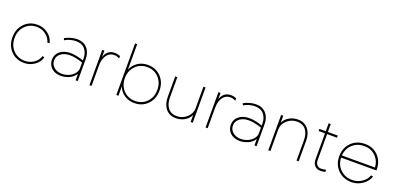

<svg xmlns="http://www.w3.org/2000/svg" viewBox="5 -1633 5251 2555"><g transform="rotate(20 2630.0 -355.0)"><path d="M543 -345 513 -340Q496 -405 439 -447.5Q382 -490 311 -490Q211 -490 146 -422Q81 -354 81 -250Q81 -146 146 -78Q211 -10 311 -10Q383 -10 439.5 -49.5Q496 -89 513 -150L542 -144Q524 -73 458.5 -26.5Q393 20 311 20Q198 20 124.5 -56Q51 -132 51 -250Q51 -368 124.5 -444Q198 -520 311 -520Q394 -520 460 -470.5Q526 -421 543 -345Z M1067 -309V2H1037V-89Q1003 -36 945.5 -11Q888 14 830 14Q777 14 735.5 -6.5Q694 -27 670.5 -64.5Q647 -102 647 -149Q647 -198 672.5 -235.5Q698 -273 744 -294.5Q790 -316 852 -316Q892 -316 940 -306.5Q988 -297 1037 -279V-309Q1037 -384 995 -437Q953 -490 866 -490Q827 -490 785.5 -478.5Q744 -467 710 -446L698 -472Q737 -494 783.5 -507Q830 -520 871 -520Q962 -520 1014.5 -461.5Q1067 -403 1067 -309ZM1037 -156V-250Q929 -286 856 -286Q777 -286 727 -248Q677 -210 677 -150Q677 -91 722.5 -53.5Q768 -16 834 -16Q876 -16 919 -31.5Q962 -47 995 -79Q1028 -111 1037 -156Z M1404 -520Q1445 -520 1482 -503V-469Q1445 -490 1405 -490Q1340 -490 1301 -435Q1262 -380 1262 -290V0H1232V-500H1262V-411Q1299 -520 1404 -520Z M1613 -730H1643V-369Q1670 -438 1731 -479Q1792 -520 1873 -520Q1986 -520 2059.5 -444Q2133 -368 2133 -250Q2133 -132 2059.5 -56Q1986 20 1873 20Q1792 20 1731 -21Q1670 -62 1643 -131V0H1613ZM2103 -250Q2103 -354 2038 -422Q1973 -490 1873 -490Q1773 -490 1708 -422Q1643 -354 1643 -250Q1643 -146 1708 -78Q1773 -10 1873 -10Q1973 -10 2038 -78Q2103 -146 2103 -250Z M2462 20Q2369 20 2317 -43.5Q2265 -107 2265 -210V-500H2295V-210Q2295 -120 2338.5 -65Q2382 -10 2462 -10Q2544 -10 2604.5 -64.5Q2665 -119 2665 -200V-500H2695V0H2665V-100Q2640 -45 2584.5 -12.5Q2529 20 2462 20Z M3049 -520Q3090 -520 3127 -503V-469Q3090 -490 3050 -490Q2985 -490 2946 -435Q2907 -380 2907 -290V0H2877V-500H2907V-411Q2944 -520 3049 -520Z M3600 -309V2H3570V-89Q3536 -36 3478.5 -11Q3421 14 3363 14Q3310 14 3268.5 -6.5Q3227 -27 3203.5 -64.5Q3180 -102 3180 -149Q3180 -198 3205.5 -235.5Q3231 -273 3277 -294.5Q3323 -316 3385 -316Q3425 -316 3473 -306.5Q3521 -297 3570 -279V-309Q3570 -384 3528 -437Q3486 -490 3399 -490Q3360 -490 3318.5 -478.5Q3277 -467 3243 -446L3231 -472Q3270 -494 3316.5 -507Q3363 -520 3404 -520Q3495 -520 3547.5 -461.5Q3600 -403 3600 -309ZM3570 -156V-250Q3462 -286 3389 -286Q3310 -286 3260 -248Q3210 -210 3210 -150Q3210 -91 3255.5 -53.5Q3301 -16 3367 -16Q3409 -16 3452 -31.5Q3495 -47 3528 -79Q3561 -111 3570 -156Z M3998 -520Q4091 -520 4143 -456.5Q4195 -393 4195 -290V0H4165V-290Q4165 -380 4121.5 -435Q4078 -490 3998 -490Q3916 -490 3855.5 -435.5Q3795 -381 3795 -300V0H3765V-500H3795V-400Q3819 -455 3874.5 -487.5Q3930 -520 3998 -520Z M4397 -100V-470H4307V-500H4397V-612H4427V-500H4567V-470H4427V-100Q4427 -60 4449 -35Q4471 -10 4511 -10Q4544 -10 4577 -20V10Q4549 20 4507 20Q4458 20 4427.5 -13Q4397 -46 4397 -100Z M4949 -10Q5021 -10 5082 -50.5Q5143 -91 5165 -154L5195 -149Q5171 -76 5101.5 -28Q5032 20 4949 20Q4831 20 4755 -56Q4679 -132 4679 -250Q4679 -368 4755 -444Q4831 -520 4949 -520Q5063 -520 5136 -444Q5209 -368 5209 -250V-240H4709Q4712 -139 4779 -74.5Q4846 -10 4949 -10ZM4709 -270H5178Q5171 -367 5107.5 -428.5Q5044 -490 4949 -490Q4849 -490 4782.5 -428.5Q4716 -367 4709 -270Z"/></g></svg>

Font: Metropolitano Thin
Style: Regular
Weight: 250
Designer: Fonts by Alex Slobzheninov & Chris M. Simpson / Changes by Cristiano Sobral
Foundry: Fonts by Alex Slobzheninov & Chris M. Simpson / Changes by Cristiano Sobral
Version: Version 1.00;August 30, 2020;FontCreator 13.0.0.2681 64-bit